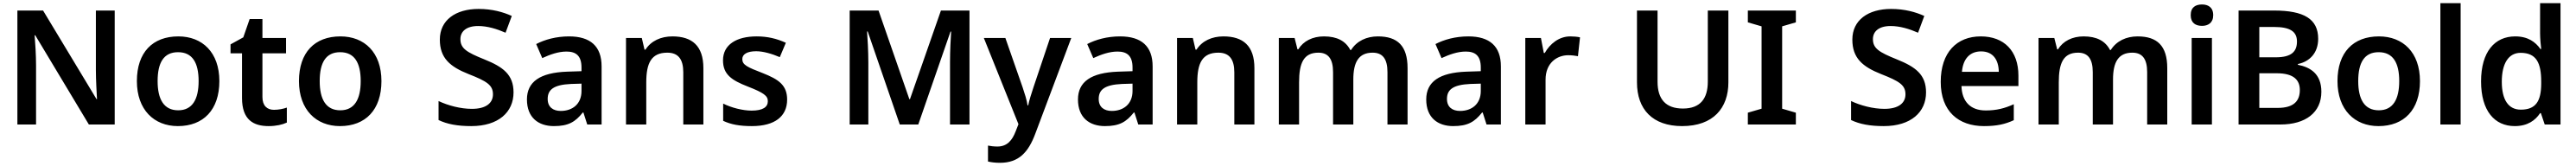

<svg xmlns="http://www.w3.org/2000/svg" viewBox="-20 -780 16148 1040"><path d="M699 0V-714H581V-341C581 -282 586 -196 588 -159H585L250 -714H89V0H206V-370C206 -435 201 -512 197 -559H201L537 0Z M1355 -272C1355 -452 1248 -552 1098 -552C937 -552 838 -452 838 -272C838 -92 946 10 1095 10C1255 10 1355 -92 1355 -272ZM968 -272C968 -387 1006 -453 1096 -453C1186 -453 1225 -387 1225 -272C1225 -158 1186 -89 1097 -89C1007 -89 968 -158 968 -272Z M1697 -92C1654 -92 1625 -118 1625 -172V-446H1773V-542H1625V-661H1545L1505 -546L1425 -502V-446H1497V-166C1497 -28 1570 10 1664 10C1711 10 1750 1 1778 -12V-106C1756 -98 1726 -92 1697 -92Z M2371 -272C2371 -452 2264 -552 2114 -552C1953 -552 1854 -452 1854 -272C1854 -92 1962 10 2111 10C2271 10 2371 -92 2371 -272ZM1984 -272C1984 -387 2022 -453 2112 -453C2202 -453 2241 -387 2241 -272C2241 -158 2202 -89 2113 -89C2023 -89 1984 -158 1984 -272Z M3199 -201C3199 -313 3133 -361 3016 -408C2904 -453 2866 -477 2866 -535C2866 -583 2903 -617 2977 -617C3035 -617 3094 -599 3149 -575L3188 -680C3133 -705 3064 -724 2980 -724C2836 -724 2737 -654 2737 -532C2737 -416 2801 -362 2917 -316C3032 -271 3070 -247 3070 -189C3070 -134 3026 -98 2938 -98C2867 -98 2788 -119 2729 -147V-28C2783 -2 2848 10 2934 10C3105 10 3199 -78 3199 -201Z M3547 -552C3466 -552 3395 -532 3341 -504L3379 -416C3427 -438 3479 -457 3531 -457C3590 -457 3625 -431 3625 -357V-334L3534 -331C3366 -325 3283 -268 3283 -157C3283 -43 3355 10 3452 10C3543 10 3586 -16 3633 -75H3637L3661 0H3751V-364C3751 -490 3681 -552 3547 -552ZM3559 -254 3625 -256V-210C3625 -128 3568 -85 3495 -85C3447 -85 3413 -109 3413 -160C3413 -218 3450 -249 3559 -254Z M4195 -552C4123 -552 4061 -524 4026 -469H4020L4003 -542H3904V0H4031V-264C4031 -384 4062 -450 4163 -450C4232 -450 4263 -408 4263 -327V0H4389V-353C4389 -493 4318 -552 4195 -552Z M4914 -156C4914 -247 4860 -283 4761 -322C4662 -360 4633 -374 4633 -410C4633 -440 4663 -459 4720 -459C4764 -459 4819 -443 4868 -422L4906 -512C4849 -538 4791 -552 4723 -552C4596 -552 4512 -500 4512 -402C4512 -313 4567 -277 4667 -238C4767 -199 4793 -180 4793 -146C4793 -109 4762 -87 4691 -87C4636 -87 4565 -105 4513 -131V-23C4562 0 4616 10 4693 10C4838 10 4914 -52 4914 -156Z M5620 0H5736L5938 -582H5942C5939 -541 5935 -459 5935 -391V0H6057V-714H5878L5684 -159H5680L5487 -714H5306V0H5423V-386C5423 -461 5418 -543 5415 -583H5419Z M6147 -542 6364 -2 6346 44C6325 98 6294 138 6232 138C6209 138 6187 135 6173 132V232C6191 236 6215 240 6248 240C6367 240 6426 173 6469 59L6695 -542H6562L6458 -233C6445 -194 6431 -150 6425 -120H6421C6416 -155 6403 -194 6390 -233L6282 -542Z M7001 -552C6920 -552 6849 -532 6795 -504L6833 -416C6881 -438 6933 -457 6985 -457C7044 -457 7079 -431 7079 -357V-334L6988 -331C6820 -325 6737 -268 6737 -157C6737 -43 6809 10 6906 10C6997 10 7040 -16 7087 -75H7091L7115 0H7205V-364C7205 -490 7135 -552 7001 -552ZM7013 -254 7079 -256V-210C7079 -128 7022 -85 6949 -85C6901 -85 6867 -109 6867 -160C6867 -218 6904 -249 7013 -254Z M7649 -552C7577 -552 7515 -524 7480 -469H7474L7457 -542H7358V0H7485V-264C7485 -384 7516 -450 7617 -450C7686 -450 7717 -408 7717 -327V0H7843V-353C7843 -493 7772 -552 7649 -552Z M8617 -552C8547 -552 8485 -524 8449 -467H8444C8415 -523 8361 -552 8279 -552C8208 -552 8150 -523 8118 -471H8113L8095 -542H7996V0H8123V-264C8123 -384 8151 -450 8244 -450C8306 -450 8336 -411 8336 -328V0H8463V-282C8463 -390 8496 -450 8584 -450C8646 -450 8677 -412 8677 -328V0H8803V-353C8803 -493 8740 -552 8617 -552Z M9184 -552C9103 -552 9032 -532 8978 -504L9016 -416C9064 -438 9116 -457 9168 -457C9227 -457 9262 -431 9262 -357V-334L9171 -331C9003 -325 8920 -268 8920 -157C8920 -43 8992 10 9089 10C9180 10 9223 -16 9270 -75H9274L9298 0H9388V-364C9388 -490 9318 -552 9184 -552ZM9196 -254 9262 -256V-210C9262 -128 9205 -85 9132 -85C9084 -85 9050 -109 9050 -160C9050 -218 9087 -249 9196 -254Z M9823 -552C9752 -552 9695 -505 9663 -448H9657L9639 -542H9541V0H9668V-281C9668 -386 9740 -434 9810 -434C9834 -434 9855 -431 9871 -428L9884 -546C9868 -550 9843 -552 9823 -552Z M10814 -264V-714H10685V-269C10685 -163 10639 -100 10529 -100C10423 -100 10370 -157 10370 -268V-714H10241V-264C10241 -95 10339 10 10524 10C10720 10 10814 -104 10814 -264Z M11237 0V-74L11151 -99V-615L11237 -640V-714H10936V-640L11022 -615V-99L10936 -74V0Z M12053 -201C12053 -313 11987 -361 11870 -408C11758 -453 11720 -477 11720 -535C11720 -583 11757 -617 11831 -617C11889 -617 11948 -599 12003 -575L12042 -680C11987 -705 11918 -724 11834 -724C11690 -724 11591 -654 11591 -532C11591 -416 11655 -362 11771 -316C11886 -271 11924 -247 11924 -189C11924 -134 11880 -98 11792 -98C11721 -98 11642 -119 11583 -147V-28C11637 -2 11702 10 11788 10C11959 10 12053 -78 12053 -201Z M12396 -552C12246 -552 12145 -452 12145 -267C12145 -82 12257 10 12416 10C12497 10 12549 -2 12603 -27V-127C12545 -101 12495 -88 12427 -88C12331 -88 12278 -144 12275 -241H12632V-306C12632 -461 12542 -552 12396 -552ZM12398 -458C12473 -458 12508 -405 12509 -330H12278C12285 -413 12329 -458 12398 -458Z M13379 -552C13309 -552 13247 -524 13211 -467H13206C13177 -523 13123 -552 13041 -552C12970 -552 12912 -523 12880 -471H12875L12857 -542H12758V0H12885V-264C12885 -384 12913 -450 13006 -450C13068 -450 13098 -411 13098 -328V0H13225V-282C13225 -390 13258 -450 13346 -450C13408 -450 13439 -412 13439 -328V0H13565V-353C13565 -493 13502 -552 13379 -552Z M13783 -752C13743 -752 13712 -735 13712 -685C13712 -636 13743 -618 13783 -618C13820 -618 13853 -636 13853 -685C13853 -735 13820 -752 13783 -752ZM13845 -542H13718V0H13845Z M14234 -714H14012V0H14274C14432 0 14531 -75 14531 -205C14531 -317 14462 -359 14384 -374V-379C14458 -394 14511 -449 14511 -537C14511 -661 14422 -714 14234 -714ZM14245 -421H14142V-611H14235C14334 -611 14378 -583 14378 -520C14378 -458 14345 -421 14245 -421ZM14142 -321H14251C14360 -321 14396 -277 14396 -216C14396 -149 14360 -104 14257 -104H14142Z M15149 -272C15149 -452 15042 -552 14892 -552C14731 -552 14632 -452 14632 -272C14632 -92 14740 10 14889 10C15049 10 15149 -92 15149 -272ZM14762 -272C14762 -387 14800 -453 14890 -453C14980 -453 15019 -387 15019 -272C15019 -158 14980 -89 14891 -89C14801 -89 14762 -158 14762 -272Z M15404 0V-760H15277V0Z M15743 10C15824 10 15872 -26 15902 -71H15907L15931 0H16030V-760H15902V-571C15902 -541 15906 -494 15909 -473H15904C15873 -517 15826 -552 15746 -552C15618 -552 15532 -456 15532 -270C15532 -85 15617 10 15743 10ZM15781 -93C15704 -93 15662 -154 15662 -268C15662 -382 15704 -449 15780 -449C15879 -449 15909 -385 15909 -269V-253C15908 -146 15875 -93 15781 -93Z"/></svg>

Font: Noto Sans Myanmar UI SemiBold
Style: Regular
Weight: 600
Designer: Monotype Design Team
Foundry: Monotype Imaging Inc.
Version: Version 2.103